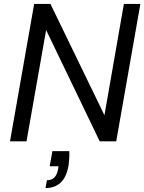

<svg xmlns="http://www.w3.org/2000/svg" viewBox="-20 -720 735 978"><path d="M31 0 154 -700H237L512 -133L611 -700H695L572 0H488L215 -567L115 0ZM212 238 219 198Q244 198 257.5 183.5Q271 169 276 141L278 127H233L247 50H333Q334 70 332.5 89Q331 108 329 124Q318 184 288 211Q258 238 212 238Z"/></svg>

Font: DM Sans 24pt
Style: Italic
Weight: 400
Italic angle: -10°
Designer: Colophon Foundry, Jonny Pinhorn
Foundry: Colophon Foundry
Version: Version 4.004;gftools[0.9.30]